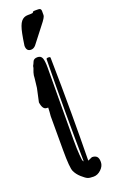

<svg xmlns="http://www.w3.org/2000/svg" viewBox="-171 -928 583 971"><g transform="rotate(-20 121.0 -442.5)"><path d="M74.7 -708.5C84.5 -708.5 93.1 -712.9 100.6 -721.7C127 -756.5 149 -784.9 166.7 -806.9C184.5 -828.9 193.4 -843.6 193.4 -851.1V-865.5V-870.1V-874C193.4 -875.7 193.2 -877 192.9 -877.9C192.5 -878.9 192.2 -880 191.9 -881.1C191.6 -882.2 191.1 -883.1 190.4 -883.8C189.8 -884.4 188.6 -885.3 186.8 -886.5C185 -887.6 180.4 -888.2 173.1 -888.2H159.9C158.4 -888.2 156.5 -888 154.1 -887.7C151.6 -887.4 149.8 -886.6 148.7 -885.3C147.5 -884 146.6 -882.3 146 -880.4C142.4 -879.4 133.3 -878.9 118.7 -878.9C104 -878.9 92 -873.3 82.8 -862.1C73.5 -850.8 65.9 -830.4 60.1 -800.8C56.5 -782.9 53.1 -762.2 49.8 -738.8C49.8 -718.6 58.1 -708.5 74.7 -708.5ZM154.3 -82.5C155.6 -164.9 156.2 -247.7 156.2 -331.1C156.2 -432.3 155.3 -534.2 153.3 -636.7C153.3 -640.3 149.7 -642.1 142.6 -642.1C135.4 -642.1 131.8 -640.3 131.8 -636.7C130.2 -540 129.4 -443.2 129.4 -346.2C129.4 -259.9 130 -173.3 131.3 -86.4C130.4 -87.7 129.1 -89.6 127.4 -92C125.8 -94.5 124.2 -106 122.6 -126.7C120.9 -147.4 120.1 -174.2 120.1 -207L122.1 -596.7C122.1 -618.8 120.1 -635.3 116.2 -646C112.3 -656.7 103.8 -662.1 90.8 -662.1C77.8 -662.1 69.4 -657.5 65.7 -648.2C61.9 -638.9 59.3 -633.4 57.9 -631.6C56.4 -629.8 55.4 -626.8 54.9 -622.6C54.4 -618.3 53.7 -615.5 52.7 -614C51.8 -612.5 49.7 -606.9 46.6 -596.9C43.5 -587 42 -577.1 42 -567.4L36.1 -516.6L20.5 -444.8V-444.3C24.4 -417.6 33.5 -404.3 47.9 -404.3L55.7 -403.8C55.3 -389.5 54.4 -374.5 52.7 -358.9V-175.8C52.7 -112.3 56 -73.7 62.5 -60.1C69 -46.4 78.6 -33.9 91.3 -22.7C104 -11.5 113.8 -4.4 120.6 -1.5C127.4 1.5 138.1 2.9 152.6 2.9C167.1 2.9 180.6 -3 193.1 -14.9C205.6 -26.8 211.9 -40 211.9 -54.4C211.9 -68.9 208.9 -78.9 202.9 -84.5C196.9 -90 188.5 -92.8 177.7 -92.8Z"/></g></svg>

Font: Drukaatie burti
Style: Regular
Weight: 400
Version: Version 0.14.4